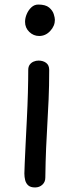

<svg xmlns="http://www.w3.org/2000/svg" viewBox="-20 -808 320 843"><path d="M104 -501Q104 -515 110.5 -524Q117 -533 127.5 -537.5Q138 -542 149 -542Q169 -542 182.5 -532Q196 -522 196 -501Q196 -429 193.5 -373Q191 -317 188 -266Q185 -215 182.5 -158.5Q180 -102 179 -28Q179 -9 166 3Q153 15 134 15Q114 15 104 6Q94 -3 90.5 -17Q87 -31 87 -46Q87 -55 88.5 -90Q90 -125 92.5 -176.5Q95 -228 98 -286.5Q101 -345 102.5 -401Q104 -457 104 -501ZM90 -712Q90 -729 97.5 -746.5Q105 -764 118 -776Q131 -788 148 -788Q180 -788 195.5 -775Q211 -762 216 -746Q221 -730 221 -721Q221 -694 200.5 -672Q180 -650 152 -650Q127 -650 108.5 -668Q90 -686 90 -712Z"/></svg>

Font: Playpen Sans
Style: Regular
Weight: 400
Designer: Laura Meseguer, Veronika Burian, José Scaglione, Kostas Bartsokas, Vera Evstafieva, Tom Grace, Yorlmar Campos
Foundry: TypeTogether
Version: Version 2.000